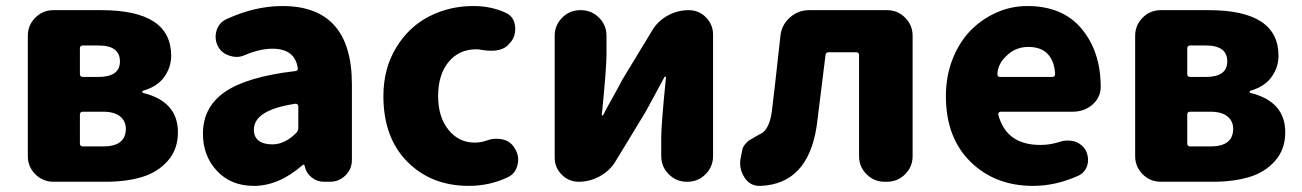

<svg xmlns="http://www.w3.org/2000/svg" viewBox="-20 -603 4320 637"><path d="M157.2 0Q122.1 0 97.2 -24.9Q72.3 -49.8 72.3 -85V-484.4Q72.3 -519.5 97.2 -544.4Q122.1 -569.3 157.2 -569.3H316.4Q547.9 -569.3 547.9 -418Q547.9 -379.9 524.9 -347.7Q502 -315.4 454.1 -301.8Q452.1 -300.8 452.1 -298.3Q452.1 -295.9 454.1 -294.9Q570.3 -266.6 570.3 -164.1Q570.3 -107.4 536.6 -69.3Q502.9 -31.2 450.7 -15.6Q398.4 0 331.1 0ZM245.1 -357.4Q245.1 -347.7 254.9 -347.7H306.6Q377.9 -347.7 377.9 -399.4Q377.9 -452.1 306.6 -452.1H254.9Q245.1 -452.1 245.1 -442.4ZM245.1 -127Q245.1 -117.2 254.9 -117.2H322.3Q397.5 -117.2 397.5 -175.8Q397.5 -201.2 378.4 -216.8Q359.4 -232.4 321.3 -232.4H254.9Q245.1 -232.4 245.1 -222.7Z M822.3 13.7Q746.1 13.7 699.7 -36.1Q653.3 -85.9 653.3 -159.2Q653.3 -248 726.6 -298.3Q799.8 -348.6 960 -367.2Q969.7 -368.2 967.8 -377.9Q958 -441.4 883.8 -441.4Q842.8 -441.4 793.9 -420.9Q779.3 -414.1 764.6 -414.1Q753.9 -414.1 742.2 -418Q715.8 -425.8 703.1 -449.2Q695.3 -464.8 695.3 -481.4Q695.3 -491.2 698.2 -501Q706.1 -527.3 730.5 -539.1Q825.2 -583 917 -583Q1147.5 -583 1147.5 -323.2V-72.3Q1147.5 -42 1126 -21Q1104.5 0 1075.2 0H1054.7Q1032.2 0 1014.2 -14.2Q996.1 -28.3 991.2 -50.8L990.2 -54.7Q989.3 -56.6 987.3 -56.6Q985.4 -56.6 984.4 -55.7Q905.3 13.7 822.3 13.7ZM883.8 -124Q924.8 -124 962.9 -162.1Q969.7 -168.9 969.7 -178.7V-250Q969.7 -253.9 966.8 -256.8Q963.9 -258.8 960.9 -258.8Q960 -258.8 960 -258.8Q822.3 -238.3 822.3 -172.9Q822.3 -148.4 838.4 -136.2Q854.5 -124 883.8 -124Z M1535.2 13.7Q1411.1 13.7 1331.5 -66.4Q1252 -146.5 1252 -284.2Q1252 -375 1293.9 -444.3Q1335.9 -513.7 1403.3 -548.3Q1470.7 -583 1550.8 -583Q1609.4 -583 1658.2 -560.5Q1684.6 -547.9 1688.5 -518.6Q1689.5 -512.7 1689.5 -506.8Q1689.5 -483.4 1675.8 -464.8L1671.9 -460.9Q1653.3 -434.6 1609.4 -434.6Q1594.7 -434.6 1577.1 -437.5Q1569.3 -439.5 1560.5 -439.5Q1502.9 -439.5 1468.3 -397.5Q1433.6 -355.5 1433.6 -284.2Q1433.6 -214.8 1467.8 -172.4Q1502 -129.9 1554.7 -129.9Q1575.2 -129.9 1594.7 -136.7Q1610.4 -142.6 1626 -142.6Q1636.7 -142.6 1647.5 -140.6Q1674.8 -133.8 1687.5 -111.3Q1699.2 -93.8 1699.2 -73.2Q1699.2 -65.4 1697.3 -57.6Q1691.4 -28.3 1666 -15.6Q1605.5 13.7 1535.2 13.7Z M1900.4 0Q1867.2 0 1843.8 -23.4Q1820.3 -46.9 1820.3 -80.1V-484.4Q1820.3 -519.5 1845.2 -544.4Q1870.1 -569.3 1905.3 -569.3H1907.2Q1942.4 -569.3 1967.3 -544.4Q1992.2 -519.5 1992.2 -484.4V-420.9Q1992.2 -377 1976.6 -221.7Q1975.6 -219.7 1978 -219.7Q1980.5 -219.7 1981.4 -221.7Q1988.3 -236.3 2012.2 -278.8Q2036.1 -321.3 2044.9 -338.9L2142.6 -500Q2161.1 -532.2 2194.3 -550.8Q2227.5 -569.3 2264.6 -569.3Q2298.8 -569.3 2322.3 -545.4Q2345.7 -521.5 2345.7 -488.3V-85Q2345.7 -49.8 2320.8 -24.9Q2295.9 0 2260.7 0H2258.8Q2223.6 0 2198.7 -24.9Q2173.8 -49.8 2173.8 -85V-148.4Q2173.8 -189.5 2189.5 -346.7Q2190.4 -348.6 2188.5 -348.6Q2186.5 -348.6 2184.6 -347.7Q2175.8 -331.1 2152.8 -288.6Q2129.9 -246.1 2121.1 -230.5L2022.5 -68.4Q2003.9 -37.1 1970.7 -18.6Q1937.5 0 1900.4 0Z M2502.9 13.7Q2501 13.7 2500 13.7Q2467.8 13.7 2450.2 -13.7Q2435.5 -36.1 2435.5 -61.5Q2435.5 -70.3 2437.5 -79.1L2442.4 -104.5Q2444.3 -115.2 2452.1 -124.5Q2460 -133.8 2465.3 -137.2Q2470.7 -140.6 2486.8 -149.9Q2502.9 -159.2 2505.9 -160.2Q2533.2 -175.8 2541 -235.4Q2547.9 -290 2569.3 -484.4Q2573.2 -520.5 2600.6 -544.9Q2627.9 -569.3 2664.1 -569.3H2922.9Q2958 -569.3 2982.9 -544.4Q3007.8 -519.5 3007.8 -484.4V-85Q3007.8 -49.8 2982.9 -24.9Q2958 0 2922.9 0H2915Q2879.9 0 2855 -24.9Q2830.1 -49.8 2830.1 -85V-419.9Q2830.1 -429.7 2820.3 -429.7H2729.5Q2719.7 -429.7 2718.8 -419.9Q2694.3 -222.7 2689.5 -184.6Q2660.2 7.8 2502.9 13.7Z M3407.2 13.7Q3281.2 13.7 3199.7 -66.4Q3118.2 -146.5 3118.2 -284.2Q3118.2 -351.6 3141.1 -408.7Q3164.1 -465.8 3201.7 -503.4Q3239.3 -541 3287.6 -562Q3335.9 -583 3387.7 -583Q3504.9 -583 3567.4 -508.8Q3631.8 -432.6 3631.8 -314.5Q3631.8 -280.3 3604.5 -255.9Q3577.1 -232.4 3539.1 -232.4H3299.8Q3295.9 -232.4 3293.5 -229Q3291 -225.6 3292 -222.7Q3318.4 -122.1 3431.6 -122.1Q3464.8 -122.1 3497.1 -132.8Q3508.8 -136.7 3522.5 -136.7Q3533.2 -136.7 3544.9 -133.8Q3569.3 -126 3582 -104.5Q3589.8 -88.9 3589.8 -72.3Q3589.8 -55.7 3582 -42Q3573.2 -27.3 3558.6 -20.5Q3483.4 13.7 3407.2 13.7ZM3289.1 -355.5Q3289.1 -353.5 3291 -350.6Q3293 -347.7 3296.9 -347.7H3471.7Q3475.6 -347.7 3478.5 -350.6Q3480.5 -353.5 3480.5 -357.4Q3480.5 -357.4 3480.5 -357.4Q3478.5 -399.4 3456.5 -423.3Q3434.6 -447.3 3391.6 -447.3Q3354.5 -447.3 3327.1 -424.8Q3289.1 -393.6 3289.1 -355.5Z M3831.1 0Q3795.9 0 3771 -24.9Q3746.1 -49.8 3746.1 -85V-484.4Q3746.1 -519.5 3771 -544.4Q3795.9 -569.3 3831.1 -569.3H3990.2Q4221.7 -569.3 4221.7 -418Q4221.7 -379.9 4198.7 -347.7Q4175.8 -315.4 4127.9 -301.8Q4126 -300.8 4126 -298.3Q4126 -295.9 4127.9 -294.9Q4244.1 -266.6 4244.1 -164.1Q4244.1 -107.4 4210.4 -69.3Q4176.8 -31.2 4124.5 -15.6Q4072.3 0 4004.9 0ZM3918.9 -357.4Q3918.9 -347.7 3928.7 -347.7H3980.5Q4051.8 -347.7 4051.8 -399.4Q4051.8 -452.1 3980.5 -452.1H3928.7Q3918.9 -452.1 3918.9 -442.4ZM3918.9 -127Q3918.9 -117.2 3928.7 -117.2H3996.1Q4071.3 -117.2 4071.3 -175.8Q4071.3 -201.2 4052.2 -216.8Q4033.2 -232.4 3995.1 -232.4H3928.7Q3918.9 -232.4 3918.9 -222.7Z"/></svg>

Font: Gen Jyuu GothicX Heavy
Style: Bold
Weight: 900
Designer: [Source Han Sans]
Ryoko NISHIZUKA  (kana & ideographs); Paul D. Hunt (Latin, Greek & Cyrillic); Wenlong ZHANG  (bopomofo
Version: Version 1.002.20150607